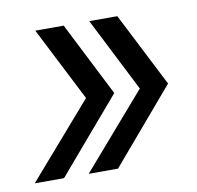

<svg xmlns="http://www.w3.org/2000/svg" viewBox="-82 -511 542 529"><g transform="rotate(-10 189.0 -247.0)"><path d="M-25.5 -40 154.5 -247 49 -454H128.5L233.5 -247L56.5 -40ZM125.5 -40 305 -247 200 -454H278.5L384 -247L207.5 -40Z"/></g></svg>

Font: Anybody Condensed Regular
Style: Italic
Weight: 400
Width: 3
Italic angle: -10°
Designer: Tyler Finck
Foundry: Etcetera Type Company
Version: Version 1.010; ttfautohint (v1.8.3) -l 8 -r 50 -G 200 -x 14 